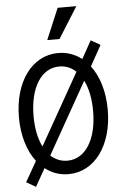

<svg xmlns="http://www.w3.org/2000/svg" viewBox="-66 -1023 732 1137"><g transform="rotate(-5 300.0 -454.5)"><path d="M45 36 101 68 161 -38C200 -7 247 10 300 10C455 10 564 -138 564 -350C564 -459 535 -551 487 -614L555 -736L499 -768L440 -662C400 -693 353 -710 300 -710C145 -710 36 -562 36 -350C36 -241 65 -149 114 -85ZM123 -350C123 -520 193 -630 300 -630C338 -630 372 -616 399 -590L160 -167C136 -214 123 -277 123 -350ZM300 -70C262 -70 229 -84 201 -109L440 -533C464 -486 477 -423 477 -350C477 -180 407 -70 300 -70ZM432 -977H321L243 -792H316Z"/></g></svg>

Font: CommitMono
Style: 400Regular
Weight: 400
Monospace: yes
Designer: Eigil Nikolajsen
Foundry: Eigil Nikolajsen
Version: Version 1.143